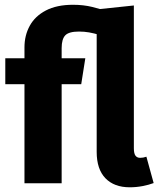

<svg xmlns="http://www.w3.org/2000/svg" viewBox="-20 -779 673 816"><path d="M290.4 -758.7Q335 -758.7 372.8 -749.3Q410.6 -740 445 -727.8L404.7 -630.2Q378.9 -637.7 358.6 -641.3Q338.3 -644.9 315.7 -644.9Q272.6 -644.9 257.3 -628.7Q242 -612.5 242 -574.5V0H84V-577.8Q84 -628.7 106.5 -669.5Q128.9 -710.4 175 -734.5Q221.2 -758.7 290.4 -758.7ZM2.5 -531.4H342.6L325.2 -421.1H2.5ZM390.9 -739.1 548.9 -755.7V-149Q548.9 -126.7 555.7 -117.5Q562.6 -108.2 575.6 -108.2Q589 -108.2 602.2 -113L633 -1Q612.8 6.7 585.8 11.9Q558.8 17 531.4 17Q465.2 17 428 -21.5Q390.9 -60.1 390.9 -133.3Z"/></svg>

Font: Fira Sans Variable
Style: Regular
Weight: 400
Designer: Carrois Corporate & Edenspiekermann AG
Foundry: Carrois Corporate GbR & Edenspiekermann AG
Version: Version 4.202